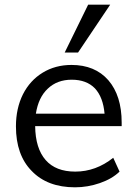

<svg xmlns="http://www.w3.org/2000/svg" viewBox="-20 -792 584 819"><path d="M499 -254H130Q131 -159 175 -109Q218 -60 301 -60Q389 -60 463 -119L490 -60Q458 -29 406 -11Q354 7 300 7Q182 7 115 -63Q48 -131 48 -253Q48 -330 78 -390Q108 -449 162 -482Q216 -515 285 -515Q385 -515 442 -450Q499 -384 499 -269ZM286 -452Q224 -452 184 -414Q144 -377 133 -307H426Q420 -377 385 -415Q349 -452 286 -452ZM313 -568H256L356 -772H450Z"/></svg>

Font: PRinguin Sans
Style: Regular
Weight: 400
Designer: Vernon Adams
Foundry: Vernon Adams
Version: ""